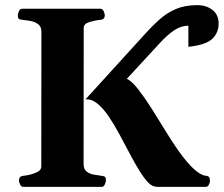

<svg xmlns="http://www.w3.org/2000/svg" viewBox="-20 -727 871 747"><path d="M593.3 0Q572.3 0 556.6 -16.6Q541 -33.2 524.4 -59.6Q504.9 -90.8 484.9 -128.9Q464.8 -167 444.3 -205.1Q423.8 -243.2 402.6 -274.4Q381.3 -305.7 358.9 -324Q336.4 -342.3 312.5 -340.3L545.9 -596.7Q572.3 -626 600.3 -651.1Q628.4 -676.3 663.8 -691.7Q699.2 -707 747.6 -707Q782.2 -707 806.4 -688.5Q830.6 -669.9 830.6 -635.3Q830.6 -599.6 805.9 -575.9Q781.2 -552.2 712.9 -544.9V-627Q685.5 -627 659.2 -610.1Q632.8 -593.3 600.6 -558.1L473.6 -420.4Q492.7 -411.6 517.3 -380.1Q542 -348.6 569.1 -305.9Q596.2 -263.2 622.8 -219.5Q649.4 -175.8 672.4 -143.1Q708 -92.8 734.6 -69.1Q761.2 -45.4 779.3 -43.5Q789.6 -42.5 793.2 -38.1Q796.9 -33.7 796.9 -22.5Q796.9 -17.1 792.7 -8.5Q788.6 0 780.3 0ZM70.3 0Q62 0 57.9 -9.8Q53.7 -19.5 53.7 -24.9Q53.7 -41 69.8 -43Q93.3 -44.9 116.9 -54Q140.6 -63 140.6 -79L141.1 -602.7Q141.1 -623.5 128.7 -632.8Q116.2 -642.1 99.1 -645.3Q82 -648.4 66.9 -649.9Q56.6 -650.9 53 -654.1Q49.3 -657.2 49.3 -668Q49.3 -673.3 53.5 -683.1Q57.6 -692.9 65.9 -692.9H371.1Q379.4 -692.9 383.5 -683.1Q387.7 -673.3 387.7 -668Q387.7 -651.4 371.6 -649.9Q352.1 -648.4 328.9 -641.6Q305.7 -634.8 305.7 -618.7L305.2 -90.3Q305.2 -69.3 316.4 -60.1Q327.6 -50.8 343.8 -47.9Q359.9 -44.9 374.5 -43Q384.8 -42 388.4 -39.1Q392.1 -36.1 392.1 -24.9Q392.1 -19.5 387.9 -9.8Q383.8 0 375.5 0Z"/></svg>

Font: Gelasio
Style: Regular
Weight: 400
Designer: Eben Sorkin
Foundry: Eben Sorkin
Version: Version 1.008